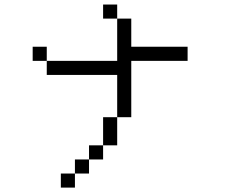

<svg xmlns="http://www.w3.org/2000/svg" viewBox="-20 -770 1040 852"><path d="M812.5 -500V-562.5H562.5Q562.5 -562.5 562.5 -687.5H500V-500H187.5V-437.5H500V-250H437.5Q437.5 -250 437.5 -125H375V-62.5H312.5V0H250V62.5H312.5V0H375V-62.5H437.5V-125H500Q500 -125 500 -250H562.5Q562.5 -250 562.5 -500ZM187.5 -500V-562.5H125V-500ZM500 -687.5V-750H437.5V-687.5Z"/></svg>

Font: Unifont
Style: Regular
Weight: 500
Version: Version 13.0.05